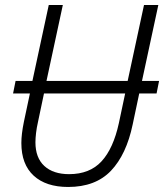

<svg xmlns="http://www.w3.org/2000/svg" viewBox="-20 -734 653 764"><path d="M251 10Q163 10 114 -35Q65 -80 65 -165Q65 -200 75 -249L99 -362H32L42 -412H109L174 -714H230L165 -412H488L553 -714H610L545 -412H613L603 -362H534L508 -239Q483 -119 421.5 -54.5Q360 10 251 10ZM255 -41Q337 -41 384 -92Q431 -143 453 -244L478 -362H155L131 -248Q126 -226 123.5 -205Q121 -184 121 -168Q121 -106 156.5 -73.5Q192 -41 255 -41Z"/></svg>

Font: Noto Sans SemiCondensed Light
Style: Italic
Weight: 300
Width: 4
Italic angle: -12°
Designer: Monotype Design Team
Foundry: Monotype Imaging Inc.
Version: Version 2.013; ttfautohint (v1.8.4.7-5d5b)